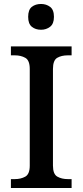

<svg xmlns="http://www.w3.org/2000/svg" viewBox="-20 -948 416 968"><path d="M35 0V-45H55Q85 -45 107.5 -57.5Q130 -70 130 -113V-600Q130 -644 107.5 -656.5Q85 -669 55 -669H35V-714H341V-669H322Q290 -669 268.5 -656.5Q247 -644 247 -600V-113Q247 -70 269 -57.5Q291 -45 322 -45H341V0ZM187 -798Q159 -798 140.5 -813Q122 -828 122 -863Q122 -899 140.5 -913.5Q159 -928 187 -928Q213 -928 232.5 -913.5Q252 -899 252 -863Q252 -828 232.5 -813Q213 -798 187 -798Z"/></svg>

Font: Noto Serif Sinhala Medium
Style: Regular
Weight: 500
Designer: Jelle Bosma - Monotype Design Team
Foundry: Monotype Imaging Inc.
Version: Version 2.007; ttfautohint (v1.8.4.7-5d5b)